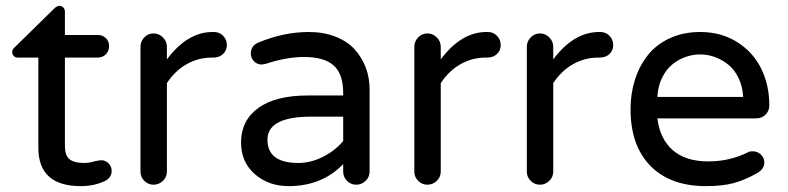

<svg xmlns="http://www.w3.org/2000/svg" viewBox="-20 -630 2708 660"><path d="M363.8 -43Q363.8 -19.5 340.8 -7.8Q303.7 9.8 257.8 9.8Q111.8 9.8 111.8 -122.1V-432.1H41Q32.7 -432.1 27.3 -437.5Q22 -442.9 22 -451.2Q22 -460.4 30.8 -467.8L167 -601.1Q175.8 -609.9 184.1 -609.9Q192.4 -609.9 197.8 -604Q203.1 -598.1 203.1 -589.8V-509.8H315.9Q333 -509.8 344 -499Q355 -488.3 355 -471.2Q355 -455.1 344 -443.6Q333 -432.1 315.9 -432.1H203.1V-129.9Q203.1 -94.2 219.7 -82Q236.3 -69.8 268.1 -69.8Q286.6 -69.8 308.1 -76.2Q322.8 -79.1 328.1 -79.1Q342.8 -79.1 353.3 -68.4Q363.8 -57.6 363.8 -43Z M713.9 -432.1H709Q661.6 -432.1 621.3 -409.2Q581.1 -386.2 553.7 -344.2V-40Q553.7 -21.5 540 -8.3Q526.4 4.9 507.8 4.9Q489.3 4.9 476.1 -8.3Q462.9 -21.5 462.9 -40V-469.2Q462.9 -487.8 476.1 -501.5Q489.3 -515.1 507.8 -515.1Q526.4 -515.1 540 -501.5Q553.7 -487.8 553.7 -469.2V-425.8Q624 -520 710.9 -520H715.8Q734.4 -520 747.1 -506.8Q759.8 -493.7 759.8 -475.1Q759.8 -456.5 746.8 -444.3Q733.9 -432.1 713.9 -432.1Z M1250.5 -323.2V-40Q1250.5 -21.5 1236.8 -8.3Q1223.1 4.9 1204.6 4.9Q1186 4.9 1172.9 -8.3Q1159.7 -21.5 1159.7 -40V-65.9Q1086.9 9.8 971.7 9.8Q902.8 9.8 855.7 -31.7Q808.6 -73.2 808.6 -140.1Q808.6 -215.8 867.9 -258.8Q927.2 -301.8 1038.6 -301.8H1159.7V-310.1Q1159.7 -375.5 1127.2 -404.8Q1094.7 -434.1 1025.4 -434.1Q963.9 -434.1 892.6 -410.2Q882.8 -408.2 879.4 -408.2Q864.3 -408.2 853.3 -419.2Q842.3 -430.2 842.3 -445.8Q842.3 -473.1 868.7 -483.9Q955.1 -520 1041.5 -520Q1092.8 -520 1133.5 -503.9Q1174.3 -487.8 1199.2 -460.2Q1224.1 -432.6 1237.3 -397.7Q1250.5 -362.8 1250.5 -323.2ZM1159.7 -145V-229H1050.3Q899.4 -229 899.4 -149.9Q899.4 -69.8 1005.4 -69.8Q1048.3 -69.8 1089.6 -90.6Q1130.9 -111.3 1159.7 -145Z M1655.3 -432.1H1650.4Q1603 -432.1 1562.7 -409.2Q1522.5 -386.2 1495.1 -344.2V-40Q1495.1 -21.5 1481.4 -8.3Q1467.8 4.9 1449.2 4.9Q1430.7 4.9 1417.5 -8.3Q1404.3 -21.5 1404.3 -40V-469.2Q1404.3 -487.8 1417.5 -501.5Q1430.7 -515.1 1449.2 -515.1Q1467.8 -515.1 1481.4 -501.5Q1495.1 -487.8 1495.1 -469.2V-425.8Q1565.4 -520 1652.3 -520H1657.2Q1675.8 -520 1688.5 -506.8Q1701.2 -493.7 1701.2 -475.1Q1701.2 -456.5 1688.2 -444.3Q1675.3 -432.1 1655.3 -432.1Z M2042 -432.1H2037.1Q1989.7 -432.1 1949.5 -409.2Q1909.2 -386.2 1881.8 -344.2V-40Q1881.8 -21.5 1868.2 -8.3Q1854.5 4.9 1835.9 4.9Q1817.4 4.9 1804.2 -8.3Q1791 -21.5 1791 -40V-469.2Q1791 -487.8 1804.2 -501.5Q1817.4 -515.1 1835.9 -515.1Q1854.5 -515.1 1868.2 -501.5Q1881.8 -487.8 1881.8 -469.2V-425.8Q1952.1 -520 2039.1 -520H2043.9Q2062.5 -520 2075.2 -506.8Q2087.9 -493.7 2087.9 -475.1Q2087.9 -456.5 2075 -444.3Q2062 -432.1 2042 -432.1Z M2607.4 -70.8Q2607.4 -48.8 2581.5 -34.2Q2539.6 -10.7 2501.5 -0.5Q2463.4 9.8 2406.7 9.8Q2284.2 9.8 2215.8 -59.8Q2147.5 -129.4 2147.5 -254.9Q2147.5 -308.6 2162.6 -356Q2177.7 -403.3 2206.8 -440.2Q2235.8 -477.1 2282.2 -498.5Q2328.6 -520 2386.7 -520Q2459.5 -520 2514.4 -485.1Q2569.3 -450.2 2596.9 -393.6Q2624.5 -336.9 2624.5 -268.1Q2624.5 -249 2611.8 -236.1Q2599.1 -223.1 2578.6 -223.1H2239.7Q2248.5 -152.3 2292.7 -113.8Q2336.9 -75.2 2414.6 -75.2Q2488.3 -75.2 2549.8 -106Q2556.2 -109.9 2567.9 -109.9Q2584 -109.9 2595.7 -98.6Q2607.4 -87.4 2607.4 -70.8ZM2239.7 -296.9H2534.7Q2532.7 -333 2518.8 -361.8Q2504.9 -390.6 2483.6 -407.7Q2462.4 -424.8 2437.7 -433.8Q2413.1 -442.9 2386.7 -442.9Q2360.4 -442.9 2335.4 -433.8Q2310.5 -424.8 2289.8 -407.5Q2269 -390.1 2255.4 -361.6Q2241.7 -333 2239.7 -296.9Z"/></svg>

Font: Aka-Acid-Varela
Style: Regular
Weight: 400
Designer: Joe Prince, Avraham Cornfeld, Cyberella
Foundry: Joe Prince, Avraham Cornfeld, Cyberella
Version: Version 2.000; ttfautohint (v1.5.33-1714) -l 8 -r 50 -G 200 